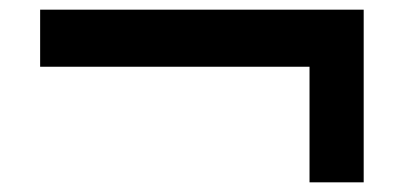

<svg xmlns="http://www.w3.org/2000/svg" viewBox="-20 -465 857 397"><path d="M63 -445H732V-88H620V-327H63Z"/></svg>

Font: Montserrat Alternates
Style: Bold
Weight: 700
Version: Version 2.001